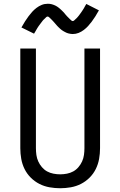

<svg xmlns="http://www.w3.org/2000/svg" viewBox="-20 -993 640 1021"><path d="M300 8Q272 8 243.5 3Q215 -2 189.5 -15Q164 -28 143.5 -48.5Q123 -69 110.5 -94.5Q98 -120 93 -148Q88 -176 88 -205V-735H171V-205Q171 -187 173.5 -169Q176 -151 183.5 -134.5Q191 -118 203 -104Q215 -90 230.5 -81.5Q246 -73 264 -69.5Q282 -66 300 -66Q318 -66 336 -69.5Q354 -73 369.5 -81.5Q385 -90 397 -104Q409 -118 416.5 -134.5Q424 -151 426.5 -169Q429 -187 429 -205V-735H512V-205Q512 -176 507 -148Q502 -120 489.5 -94.5Q477 -69 456.5 -48.5Q436 -28 410.5 -15Q385 -2 356.5 3Q328 8 300 8ZM366 -812Q361 -812 355.5 -813Q350 -814 345 -815Q340 -816 335.5 -818Q331 -820 326 -822.5Q321 -825 317 -827.5Q313 -830 308.5 -833Q304 -836 300 -840Q296 -844 292 -847.5Q288 -851 284.5 -855Q281 -859 278 -862.5Q275 -866 271.5 -870Q268 -874 264 -878.5Q260 -883 256 -887Q252 -891 249 -894Q246 -897 241.5 -901Q237 -905 234 -905Q229 -905 226 -902Q223 -899 219 -895Q215 -891 212 -888.5Q209 -886 207 -883Q205 -880 202.5 -877Q200 -874 197.5 -870.5Q195 -867 192 -863Q189 -859 186 -855Q183 -851 180 -846Q177 -841 174 -836Q171 -831 168 -825.5Q165 -820 161 -814L94 -847Q104 -865 113.5 -880Q123 -895 132.5 -907.5Q142 -920 151.5 -930.5Q161 -941 174 -951Q187 -961 202 -967Q217 -973 234 -973Q239 -973 244.5 -972.5Q250 -972 255 -970.5Q260 -969 264.5 -967.5Q269 -966 274 -963.5Q279 -961 283 -958.5Q287 -956 291.5 -952.5Q296 -949 300 -945.5Q304 -942 308 -938Q312 -934 315.5 -930.5Q319 -927 322 -923.5Q325 -920 328.5 -915.5Q332 -911 336 -907Q340 -903 344 -899Q348 -895 351 -892Q354 -889 358.5 -885Q363 -881 366 -881Q371 -881 374 -884Q377 -887 381 -890.5Q385 -894 388 -897Q391 -900 393 -902.5Q395 -905 397.5 -908Q400 -911 402.5 -914.5Q405 -918 408 -922Q411 -926 414 -930.5Q417 -935 420 -939.5Q423 -944 426 -949Q429 -954 432 -960Q435 -966 439 -972L506 -938Q496 -920 486.5 -905Q477 -890 467.5 -877.5Q458 -865 448.5 -854.5Q439 -844 426 -834Q413 -824 398 -818Q383 -812 366 -812Z"/></svg>

Font: R Plex Mono
Style: Regular
Weight: 400
Monospace: yes
Designer: Belleve Invis
Foundry: Belleve Invis
Version: Version 31.8.0